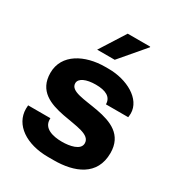

<svg xmlns="http://www.w3.org/2000/svg" viewBox="-174 -833 886 956"><g transform="rotate(30 269.5 -355.0)"><path d="M189 -575H290L411 -717L410 -720H281ZM158 -163H30C30 -159 29 -153 29 -143C29 -51 119 10 244 10H277C395 10 504 -32 504 -162C504 -374 178 -283 178 -376C178 -404 216 -421 271 -421C328 -421 363 -403 363 -361H491C491 -362 493 -372 493 -383C493 -467 391 -521 287 -521H267C151 -521 45 -467 45 -359C45 -150 369 -241 369 -140C369 -101 310 -90 266 -90C213 -90 158 -105 158 -156Z"/></g></svg>

Font: Chivo
Style: Bold
Weight: 700
Designer: Hector Gatti
Foundry: Omnibus-Type
Version: Version 1.003;PS 001.003;hotconv 1.0.70;makeotf.lib2.5.58329